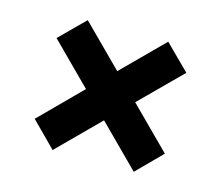

<svg xmlns="http://www.w3.org/2000/svg" viewBox="-66 -640 646 560"><g transform="rotate(15 256.5 -360.0)"><path d="M379 -164 453 -238.5 330.5 -361 452.5 -482.5 378 -556.5 256.5 -435 135 -556.5 60.5 -482.5 182 -361 60 -238.5 134 -164 256.5 -286.5Z"/></g></svg>

Font: Eudonet ExtraBold
Style: Regular
Weight: 800
Designer: Mikhail Sharanda
Foundry: Mikhail Sharanda
Version: Version 4.503;Glyphs 3.1.2 (3151)